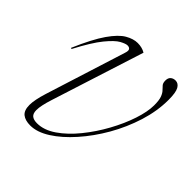

<svg xmlns="http://www.w3.org/2000/svg" viewBox="-149 -633 755 755"><g transform="rotate(45 229.0 -255.0)"><path d="M441 -446Q441 -384 420.8 -319.5Q400.5 -255 366.8 -196.2Q333 -137.5 291.5 -90.8Q250 -44 207.5 -17Q165 10 127.5 10Q99 10 83.5 -2.5Q68 -15 68 -45Q68 -73 83 -121L188.5 -455Q194 -471 189.8 -477.2Q185.5 -483.5 175.5 -483.5Q165.5 -483.5 145.8 -472.8Q126 -462 97 -426.5Q68 -391 29.5 -317.5L25 -319.5Q60.5 -402 90.5 -445Q120.5 -488 147 -503.2Q173.5 -518.5 197 -518.5Q222 -518.5 240 -507.5L116.5 -121Q101.5 -74.5 101.5 -50.5Q101.5 -31 111.2 -23Q121 -15 140 -15Q178.5 -15 217.8 -42Q257 -69 292.5 -112.8Q328 -156.5 356 -207.5Q384 -258.5 400 -307Q416 -355.5 416 -391Q416 -420 410.2 -434.5Q404.5 -449 397 -456.2Q389.5 -463.5 383.8 -470.5Q378 -477.5 378 -491Q378 -505.5 386.2 -512.5Q394.5 -519.5 406.5 -519.5Q422.5 -519.5 431.8 -503.2Q441 -487 441 -446Z"/></g></svg>

Font: Newsreader Display ExtraLight
Style: Italic
Weight: 275
Italic angle: -17°
Designer: Hugues Gentile
Foundry: Production Type
Version: Version 1.002